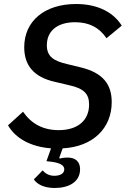

<svg xmlns="http://www.w3.org/2000/svg" viewBox="-20 -730 640 959"><path d="M253 209C322 209 380 180 380 115C380 76 355 57 318 57C307 57 293 58 278 62L276 58L293 11C445 3 538 -90 538 -220C538 -309 494 -366 385 -393L315 -410C246 -426 214 -449 214 -504C214 -575 266 -619 355 -619C427 -619 477 -591 512 -539L588 -602C549 -665 473 -710 360 -710C204 -710 101 -626 101 -494C101 -405 147 -345 255 -321L327 -304C399 -288 425 -261 425 -208C425 -129 369 -80 273 -80C196 -80 137 -111 95 -172L20 -104C57 -40 131 3 235 11L212 75L238 78C290 85 301 101 301 116C301 137 280 148 251 148C222 148 204 134 193 121L149 166C164 189 198 209 253 209Z"/></svg>

Font: IBM Mono Medium
Style: Italic
Weight: 500
Italic angle: -9°
Monospace: yes
Designer: Mike Abbink, Paul van der Laan, Pieter van Rosmalen
Foundry: Bold Monday
Version: Version 2.3